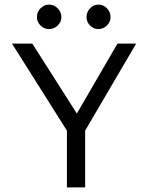

<svg xmlns="http://www.w3.org/2000/svg" viewBox="-20 -812 640 832"><path d="M270 0V-246L32 -623H120L313 -320L489 -623H570L349 -246V0ZM192 -686Q171 -686 155.5 -701.5Q140 -717 140 -738Q140 -760 155.5 -776Q171 -792 192 -792Q214 -792 230 -776Q246 -760 246 -738Q246 -717 230 -701.5Q214 -686 192 -686ZM406 -686Q385 -686 370 -701.5Q355 -717 355 -738Q355 -760 370 -776Q385 -792 406 -792Q428 -792 443.5 -776Q459 -760 459 -738Q459 -717 443.5 -701.5Q428 -686 406 -686Z"/></svg>

Font: Inconsolata Expanded
Style: Regular
Weight: 400
Width: 7
Monospace: yes
Designer: Raph Levien, Cyreal, Brenton Simpson
Foundry: Raph Levien, Cyreal, Google
Version: Version 3.000; ttfautohint (v1.8.2.53-6de2)